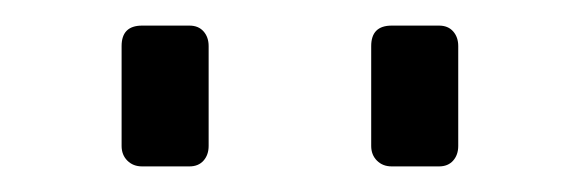

<svg xmlns="http://www.w3.org/2000/svg" viewBox="-20 -783 453 150"><path d="M75 -669V-747Q75 -763 91 -763H128Q135 -763 139 -758.5Q143 -754 143 -747V-669Q143 -662 139 -657.5Q135 -653 128 -653H91Q84 -653 79.5 -657.5Q75 -662 75 -669ZM270 -669V-747Q270 -763 286 -763H323Q330 -763 334 -758.5Q338 -754 338 -747V-669Q338 -662 334 -657.5Q330 -653 323 -653H286Q279 -653 274.5 -657.5Q270 -662 270 -669Z"/></svg>

Font: Exo
Style: Regular
Weight: 400
Designer: Natanael Gama
Foundry: Natanael Gama
Version: Version 1.500; ttfautohint (v1.6)